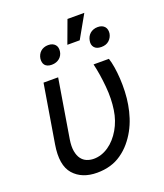

<svg xmlns="http://www.w3.org/2000/svg" viewBox="-151 -924 885 1035"><g transform="rotate(-20 292.0 -407.0)"><path d="M65.3 -211.6 120.7 -545.5H204.5L149.1 -210.2Q142.8 -170.5 147.7 -142.9Q152.7 -115.4 165.3 -98.5Q177.9 -81.7 196.6 -74.2Q215.2 -66.8 235.8 -66.8Q280.5 -66.8 321.4 -94.8Q341.3 -108.3 358.5 -127.7Q375.7 -147 389.4 -170.5Q403.1 -193.9 412.5 -220.9Q421.9 -247.9 426.1 -277Q430.8 -308.2 431.6 -340.9Q432.5 -373.6 429 -411.2Q422.2 -484.7 407.7 -545.5H495.7Q503.2 -523.8 508.3 -492.2Q513.5 -460.6 515.6 -424.5Q517.8 -388.5 516.2 -350.3Q514.6 -312.1 508.5 -277Q502.5 -241.1 491.1 -206.1Q479.8 -171.2 462.4 -139.4Q445 -107.6 421.5 -79.9Q398.1 -52.2 367.5 -30.9Q309.7 9.9 227.3 9.9Q140.6 9.9 93.4 -43.3Q46.2 -96.9 65.3 -211.6ZM431.8 -671.9Q433.6 -683.6 438.7 -693.7Q443.9 -703.8 452.2 -711.3Q460.6 -718.8 471.9 -723Q483.3 -727.3 497.2 -727.3Q511 -727.3 520.8 -723Q530.5 -718.8 536.8 -711.3Q543 -703.8 545.1 -693.7Q547.2 -683.6 545.5 -671.9Q541.2 -649.5 524.5 -634.4Q507.8 -619.3 480.1 -619.3Q452.4 -619.3 440 -634.4Q427.6 -649.5 431.8 -671.9ZM149.1 -673.3Q150.9 -684.7 155.9 -694.4Q160.9 -704.2 168.9 -711.5Q176.8 -718.8 188 -723Q199.2 -727.3 213.1 -727.3Q226.9 -727.3 236.7 -723Q246.4 -718.8 252.7 -711.5Q258.9 -704.2 261 -694.4Q263.1 -684.7 261.4 -673.3Q259.9 -662.3 254.6 -652.5Q249.3 -642.8 240.9 -635.8Q232.6 -628.9 221.2 -624.8Q209.9 -620.7 196 -620.7Q182.2 -620.7 172.4 -624.8Q162.6 -628.9 157.1 -635.8Q151.6 -642.8 149.7 -652.5Q147.7 -662.3 149.1 -673.3ZM311.1 -693.2 359.4 -823.9H456L382.1 -693.2Z"/></g></svg>

Font: Inter P
Style: Italic
Weight: 400
Italic angle: -9.40001°
Designer: Rasmus Andersson
Foundry: rsms
Version: Version 3.018;git-588b23468